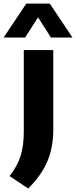

<svg xmlns="http://www.w3.org/2000/svg" viewBox="-70 -830 429 1085"><path d="M89.5 235.5 -16 165Q28.5 108.5 46.5 50.5Q64.5 -7.5 64.5 -88V-547H231V-94.5Q231 0 199.2 78.2Q167.5 156.5 89.5 235.5ZM-49.5 -618 78.5 -809.5H211.5L339.5 -618H218L145 -732L72 -618Z"/></svg>

Font: Encode Sans SemiExpanded SemiExpanded
Style: Bold
Weight: 700
Width: 6
Designer: Multiple Designers
Foundry: Impallari Type
Version: Version 3.000; ttfautohint (v1.8.3) -l 8 -r 50 -G 200 -x 14 